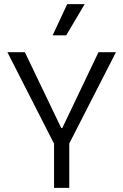

<svg xmlns="http://www.w3.org/2000/svg" viewBox="-20 -914 600 934"><path d="M243 0V-215L16 -660H101L278 -291H283L459 -660H544L317 -216V0ZM302 -742H236L307 -894H392Z"/></svg>

Font: Bricolage Grotesque 10pt Light
Style: Regular
Weight: 300
Designer: Mathieu Triay
Foundry: Atelier Triay
Version: Version 1.000; ttfautohint (v1.8.4.7-5d5b);gftools[0.9.32]